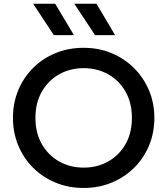

<svg xmlns="http://www.w3.org/2000/svg" viewBox="-20 -964 872 1000"><path d="M416 15Q336.5 15 269.5 -12.8Q202.5 -40.5 152.8 -90Q103 -139.5 75.2 -206Q47.5 -272.5 47.5 -350Q47.5 -428 75.2 -494.5Q103 -561 152.8 -610.5Q202.5 -660 269.5 -687.5Q336.5 -715 416 -715Q494.5 -715 561.5 -687Q628.5 -659 678.5 -609Q728.5 -559 756.2 -492.8Q784 -426.5 784 -350Q784 -272.5 756.2 -206Q728.5 -139.5 678.5 -90Q628.5 -40.5 561.5 -12.8Q494.5 15 416 15ZM416 -91Q486.5 -91 543.5 -123Q600.5 -155 633.8 -213.2Q667 -271.5 667 -350Q667 -428.5 633.8 -486.8Q600.5 -545 543.5 -577Q486.5 -609 416 -609Q345 -609 288.2 -577Q231.5 -545 198 -486.8Q164.5 -428.5 164.5 -350Q164.5 -271.5 198 -213.2Q231.5 -155 288.2 -123Q345 -91 416 -91ZM579.5 -781H475L367 -944.5H482.5ZM365 -781H260.5L152.5 -944.5H267.5Z"/></svg>

Font: Geologica
Style: Regular
Weight: 400
Designer: Sindre Bremnes, Frode Helland
Foundry: Monokrom Skriftforlag AS
Version: Version 1.010; ttfautohint (v1.8.4.7-5d5b);gftools[0.9.28]